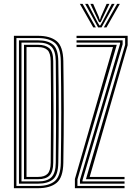

<svg xmlns="http://www.w3.org/2000/svg" viewBox="-20 -988 708 1008"><path d="M53 0V-800H180.5Q242.8 -800 277 -772.4Q311.2 -744.8 312.5 -667Q314.5 -542.5 314.8 -414.8Q315 -287 312.5 -133.2Q311.2 -56 277.1 -28Q243 0 180 0ZM66.2 -11.8H180Q236.8 -11.8 267.4 -37.1Q298 -62.5 299.2 -133.5Q301.5 -267.2 301.5 -397.1Q301.5 -527 299.2 -666.8Q298 -738.8 267.1 -763.5Q236.2 -788.2 180.5 -788.2H66.2ZM79.5 -23.8V-776.2H180.5Q231.8 -776.2 258.4 -753.5Q285 -730.8 286 -666.8Q288.2 -532.8 288.2 -403Q288.2 -273.2 286 -133.8Q285 -68.2 257.6 -46Q230.2 -23.8 180 -23.8ZM92.8 -35.5H180Q227.8 -35.5 250 -57.6Q272.2 -79.8 272.8 -133.2Q273.8 -225.8 274.1 -311.6Q274.5 -397.5 274.1 -484.5Q273.8 -571.5 272.8 -667Q272.2 -720.5 250.2 -742.5Q228.2 -764.5 180.5 -764.5H92.8ZM106 -47.2V-752.8H180.5Q217.2 -752.8 238.1 -735.5Q259 -718.2 259.5 -667Q261 -530.5 261.1 -403.4Q261.2 -276.2 259.5 -133.2Q259 -86.2 240.2 -66.8Q221.5 -47.2 180 -47.2ZM119.2 -59.2H180Q214.5 -59.2 230.1 -76Q245.8 -92.8 246.2 -133.2Q247.5 -252.8 247.9 -381.5Q248.2 -510.2 246.2 -667Q245.8 -709.2 229.4 -725Q213 -740.8 180.5 -740.8H119.2ZM431.2 -47.2 637 -753V-788.2H381.8V-800H650.2V-750.8L450.8 -59.2H633.8V-47.2ZM399.8 -23.8V-43.5L610.5 -758.8V-764.5H381.8V-776.2H623.8V-755.5L413 -41V-35.5H633.8V-23.8ZM373.2 0V-48.2L573.2 -740.8H381.8V-752.8H593L386.5 -46.2V-11.8H633.8V0ZM399.2 -967.8H413.5L483.2 -844.2H469.5ZM427 -967.8H441.5L490.8 -873.8L502.2 -854.2H506.2L517.8 -873.8L567 -967.8H581.5L513.2 -844.2H495ZM454.5 -967.8H469L499 -899L503 -885H505.5L509.5 -899L539.8 -967.8H554.5L517 -890.2L508.5 -871.5H500L491.2 -890.2ZM595 -967.8H609.2L539 -844.2H525.2Z"/></svg>

Font: Big Shoulders Inline Display
Style: Regular
Weight: 400
Designer: Patric King
Foundry: XO Type Co
Version: Version 1.000